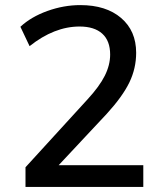

<svg xmlns="http://www.w3.org/2000/svg" viewBox="-20 -733 640 753"><path d="M542 -85V0H80V-77L323 -343Q370 -394 391 -436Q412 -478 412 -519Q412 -573 381 -601Q350 -629 292 -629Q193 -629 96 -552L60 -628Q102 -667 166 -690Q230 -713 295 -713Q396 -713 455 -662.5Q514 -612 514 -526Q514 -465 487.5 -410Q461 -355 399 -287L210 -85Z"/></svg>

Font: wassup Sans
Style: Medium
Weight: 600
Version: Version 2.001